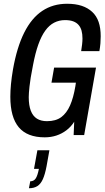

<svg xmlns="http://www.w3.org/2000/svg" viewBox="-20 -719 557 1022"><path d="M218 12Q125 12 80 -41.5Q35 -95 35 -204Q35 -236 38.5 -272Q42 -308 49 -349Q70 -468 109 -545.5Q148 -623 205 -661Q262 -699 337 -699Q382 -699 415 -688Q448 -677 471 -655.5Q494 -634 505 -602Q516 -570 516 -526Q516 -508 514.5 -488.5Q513 -469 509 -447H412Q415 -465 417 -482.5Q419 -500 419 -514Q419 -538 414 -556Q409 -574 398 -586.5Q387 -599 369.5 -605.5Q352 -612 326 -612Q295 -612 268.5 -598.5Q242 -585 221 -556Q200 -527 184 -482Q168 -437 156 -374Q148 -334 143.5 -306Q139 -278 137 -258.5Q135 -239 134 -226Q133 -213 133 -202Q133 -158 144 -129.5Q155 -101 176.5 -87.5Q198 -74 230 -74Q277 -74 306 -95.5Q335 -117 353 -158Q371 -199 381 -259L384 -279H254L268 -359H491L428 0H372L375 -71Q358 -44 333.5 -25.5Q309 -7 280 2.5Q251 12 218 12ZM134 283 141 246Q160 246 170 231Q180 216 187 180H161L179 81H243L228 165Q220 208 208.5 234Q197 260 179 271.5Q161 283 134 283Z"/></svg>

Font: Archivo ExtraCondensed Medium
Style: Italic
Weight: 500
Width: 2
Italic angle: -10°
Designer: Hector Gatti
Foundry: Omnibus-Type
Version: Version 2.001